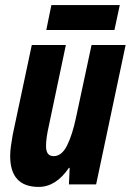

<svg xmlns="http://www.w3.org/2000/svg" viewBox="-20 -725 514 755"><path d="M430 -607 451 -705H182L162 -607ZM251 -65H254L251 0H358L474 -548H340L279 -263Q265 -196 244 -153.5Q223 -111 191 -111Q161 -111 161 -150Q161 -182 172 -230L239 -548H105L30 -195Q26 -173 23 -151Q20 -129 20 -112Q20 10 132 10Q200 10 251 -65Z"/></svg>

Font: Noto Sans UI Condensed ExtraBold
Style: Italic
Weight: 800
Width: 3
Designer: Monotype Design Team
Foundry: Monotype Imaging Inc.
Version: 1.001